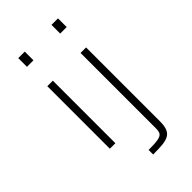

<svg xmlns="http://www.w3.org/2000/svg" viewBox="-282 -825 1107 1107"><g transform="rotate(-45 271.5 -271.5)"><path d="M109 -672V-743H162V-672ZM113 0V-510H158V0ZM380 -672V-743H433V-672ZM266 200V163Q320 163 345 158Q370 153 377 140.5Q384 128 384 106V-510H429V95Q429 132 419.5 153.5Q410 175 390 185Q370 195 339.5 197.5Q309 200 266 200Z"/></g></svg>

Font: Saira Expanded ExtraLight
Style: Regular
Weight: 250
Width: 7
Designer: Hector Gatti with collaboration of the Omnibus-Type team
Foundry: Omnibus-Type
Version: Version 1.101